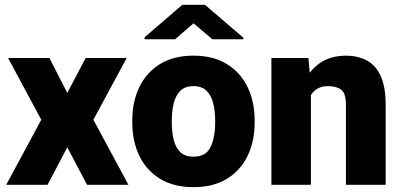

<svg xmlns="http://www.w3.org/2000/svg" viewBox="-20 -770 1672 800"><path d="M186 -528.3 260.3 -382.8 336.9 -528.3H507.8L369.1 -271L515.1 0H342.8L260.3 -156.2L178.2 0H5.9L151.9 -271L13.7 -528.3Z M531.2 -258.8V-269Q531.2 -346.2 560.5 -407Q589.8 -467.8 646.5 -502.9Q703.1 -538.1 785.6 -538.1Q868.7 -538.1 925.5 -502.9Q982.4 -467.8 1011.7 -407Q1041 -346.2 1041 -269V-258.8Q1041 -181.6 1011.7 -120.8Q982.4 -60.1 925.8 -25.1Q869.1 9.8 786.6 9.8Q703.6 9.8 646.7 -25.1Q589.8 -60.1 560.5 -120.8Q531.2 -181.6 531.2 -258.8ZM695.8 -269V-258.8Q695.8 -219.2 703.9 -187Q711.9 -154.8 731.4 -136Q751 -117.2 786.6 -117.2Q838.9 -117.2 857.7 -158.2Q876.5 -199.2 876.5 -258.8V-269Q876.5 -307.6 868.4 -339.8Q860.4 -372.1 840.8 -391.6Q821.3 -411.1 785.6 -411.1Q751 -411.1 731.4 -391.6Q711.9 -372.1 703.9 -339.8Q695.8 -307.6 695.8 -269ZM834 -750 994.1 -612.8V-606.4H864.7L786.6 -672.9L709.5 -606.4H582.5V-614.7L739.7 -750Z M1346.7 -411.1Q1320.8 -411.1 1303.5 -401.1Q1286.1 -391.1 1275.4 -373.5V0H1110.8V-528.3H1265.1L1270.5 -466.8Q1325.7 -538.1 1420.9 -538.1Q1470.2 -538.1 1507.6 -518.6Q1544.9 -499 1565.9 -454.1Q1586.9 -409.2 1586.9 -332.5V0H1421.4V-333Q1421.4 -380.9 1401.9 -396Q1382.3 -411.1 1346.7 -411.1Z"/></svg>

Font: Vazirmatn RD UI FD Black
Style: Regular
Weight: 900
Designer: Saber Rastikerdar
Foundry: Saber Rastikerdar
Version: Version 33.003